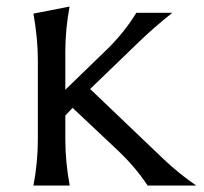

<svg xmlns="http://www.w3.org/2000/svg" viewBox="-20 -577 633 597"><path d="M84 0Q97.7 -72.8 97.7 -143.6V-390.1Q97.7 -456.5 84 -534.7L196.3 -556.6Q183.1 -485.8 183.1 -415V-297.9L312.5 -423.3Q366.7 -476.1 403.8 -537.1H515.6Q457 -490.2 414.6 -449.2L260.3 -300.3L487.3 -83.5Q536.6 -36.6 590.3 0H439Q400.9 -58.1 344.2 -111.3L205.6 -241.7L183.1 -217.8V-145Q183.1 -72.3 196.8 0Z"/></svg>

Font: Classica
Style: Book
Weight: 400
Designer: Wojciech Kalinowski "wmk69" (wmk69@o2.pl)
Foundry: Wojciech Kalinowski "wmk69" (wmk69@o2.pl)
Version: Version 2.1.1; 2021-05-14